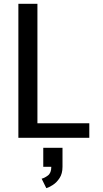

<svg xmlns="http://www.w3.org/2000/svg" viewBox="-20 -720 540 1003"><path d="M76 0V-700H175.5V-76H446.5V0ZM206 151.5V52H306.5V151.5Q306.5 187 291.2 210.2Q276 233.5 256 246.2Q236 259 222 263L197.5 213.5Q212.5 210 230.2 196.8Q248 183.5 248 151.5Z"/></svg>

Font: Trispace
Style: Regular
Weight: 400
Designer: Tyler Finck
Foundry: Etcetera Type Company
Version: Version 1.210; ttfautohint (v1.8.3)